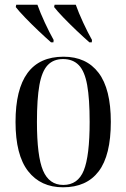

<svg xmlns="http://www.w3.org/2000/svg" viewBox="-20 -786 537 816"><path d="M248 10Q153 10 99.5 -58.5Q46 -127 46 -268Q46 -545 250 -545Q347 -545 399 -476.5Q451 -408 451 -268Q451 -126 399.5 -58Q348 10 248 10ZM249 0Q311 0 336 -61.5Q361 -123 361 -268Q361 -366 350.5 -424.5Q340 -483 315 -509Q290 -535 248 -535Q207 -535 182.5 -509Q158 -483 147.5 -424.5Q137 -366 137 -268Q137 -122 163 -61Q189 0 249 0ZM197 -606Q173 -627 143 -655.5Q113 -684 86.5 -711.5Q60 -739 47 -756L49 -766H139Q151 -732 170.5 -690Q190 -648 208 -616L207 -606ZM360 -606Q336 -627 306 -655.5Q276 -684 249.5 -711.5Q223 -739 210 -756L212 -766H302Q314 -732 333.5 -690Q353 -648 371 -616L370 -606Z"/></svg>

Font: Noto Serif Display Condensed
Style: Regular
Weight: 400
Width: 3
Designer: Monotype Design Team
Foundry: Monotype Imaging Inc.
Version: Version 2.009